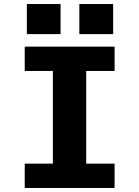

<svg xmlns="http://www.w3.org/2000/svg" viewBox="-20 -931 690 951"><path d="M102.5 0V-120.5H242V-579.5H102.5V-700H547.5V-579.5H407V-120.5H547.5V0ZM113 -911H280V-762H113ZM373 -911H540.5V-762H373Z"/></svg>

Font: Trispace Thin
Style: Bold
Weight: 700
Version: Version 1.210